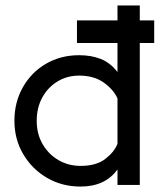

<svg xmlns="http://www.w3.org/2000/svg" viewBox="-20 -680 590 706"><path d="M494 -660V0H412V-57Q367 6 276 6Q208 6 153 -26Q98 -58 65.5 -113Q33 -168 33 -236Q33 -304 64 -359Q95 -414 149 -445.5Q203 -477 271 -477Q316 -477 351 -463Q386 -449 412 -415V-660ZM271 -402Q227 -402 191.5 -380.5Q156 -359 135.5 -321.5Q115 -284 115 -236Q115 -187 137 -149.5Q159 -112 195.5 -91Q232 -70 276 -70Q334 -70 367 -95.5Q400 -121 412 -151V-318Q398 -350 362 -376Q326 -402 271 -402ZM263 -605H547V-522H263Z"/></svg>

Font: Lil Grotesk Medium
Style: Regular
Weight: 500
Designer: Bastien Sozeau
Foundry: NBR — Bastien Sozeau
Version: Version 3.003; ttfautohint (v1.8.4.7-5d5b);gftools[0.9.33]